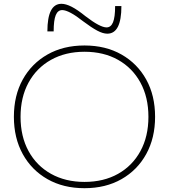

<svg xmlns="http://www.w3.org/2000/svg" viewBox="-20 -979 888 1009"><path d="M424 10Q313 10 229.5 -37.5Q146 -85 99.5 -169.5Q53 -254 53 -365Q53 -477 99.5 -561Q146 -645 229.5 -692.5Q313 -740 424 -740Q535 -740 618.5 -692.5Q702 -645 748.5 -561Q795 -477 795 -365Q795 -254 748.5 -169.5Q702 -85 618.5 -37.5Q535 10 424 10ZM424 -23Q525 -23 600.5 -65.5Q676 -108 718 -185Q760 -262 760 -365Q760 -468 718 -545Q676 -622 600.5 -664.5Q525 -707 424 -707Q324 -707 248 -664.5Q172 -622 130 -545Q88 -468 88 -365Q88 -262 130 -185Q172 -108 248 -65.5Q324 -23 424 -23ZM544 -802Q521 -802 491 -818Q461 -834 417 -867Q379 -897 351.5 -911.5Q324 -926 307 -926Q284 -926 273 -899.5Q262 -873 262 -814H229Q229 -959 303 -959Q326 -959 356.5 -943.5Q387 -928 429 -894Q468 -864 495.5 -849.5Q523 -835 540 -835Q563 -835 574 -862Q585 -889 585 -947H618Q618 -802 544 -802Z"/></svg>

Font: M PLUS 1 Thin ExtraLight
Style: Regular
Weight: 250
Version: Version 1.001